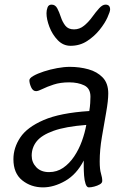

<svg xmlns="http://www.w3.org/2000/svg" viewBox="-20 -796 541 830"><path d="M166 14Q114 14 76 -16.5Q38 -47 38 -108Q38 -157 67.5 -201.5Q97 -246 168.5 -277Q240 -308 366 -316Q369 -334 370 -350.5Q371 -367 371 -378Q371 -414 344 -427Q317 -440 279 -440Q241 -440 212 -430.5Q183 -421 164 -411.5Q145 -402 136 -402Q122 -402 114.5 -419Q107 -436 107 -449Q107 -458 124.5 -468Q142 -478 169.5 -487Q197 -496 227 -501.5Q257 -507 282 -507Q324 -507 362 -496.5Q400 -486 424 -461Q448 -436 448 -392Q448 -361 439 -310.5Q430 -260 420.5 -204Q411 -148 411 -98Q411 -64 416.5 -46Q422 -28 422 -14Q422 -5 411.5 1Q401 7 387.5 10.5Q374 14 364 14Q355 14 350 -1Q345 -16 343.5 -37Q342 -58 342 -76V-102Q311 -42 262 -14Q213 14 166 14ZM192 -52Q226 -52 253 -70.5Q280 -89 300.5 -119.5Q321 -150 334 -186Q347 -222 353 -256Q263 -249 211.5 -230.5Q160 -212 138.5 -185Q117 -158 117 -123Q117 -94 137 -73Q157 -52 192 -52ZM285 -598Q253 -598 229.5 -622.5Q206 -647 193.5 -680Q181 -713 181 -739Q181 -752 185.5 -764Q190 -776 203 -776Q219 -776 227.5 -760Q236 -744 243 -722.5Q250 -701 262.5 -685Q275 -669 300 -669Q324 -669 343.5 -685Q363 -701 378.5 -722.5Q394 -744 408.5 -760Q423 -776 436 -776Q456 -776 456 -755Q456 -746 444.5 -720.5Q433 -695 410.5 -667Q388 -639 356.5 -618.5Q325 -598 285 -598Z"/></svg>

Font: Kite One
Style: Regular
Weight: 400
Designer: Eduardo Rodriguez Tunni
Foundry: Eduardo Rodriguez Tunni
Version: Version 1.002; ttfautohint (v1.8.4.7-5d5b);gftools[0.9.23]